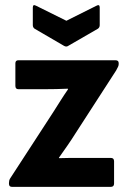

<svg xmlns="http://www.w3.org/2000/svg" viewBox="-20 -729 499 749"><path d="M27 0Q15 0 15 -12V-15Q15 -25 19 -32L188 -292Q202 -314 216.5 -337Q231 -360 245 -380V-383Q222 -382 199 -381.5Q176 -381 153 -381H52Q40 -381 40 -394V-482Q40 -494 52 -494H430Q443 -494 443 -483V-479Q443 -474 440.5 -468.5Q438 -463 433 -454L274 -208Q259 -184 243 -161Q227 -138 210 -114V-112Q237 -113 257.5 -113Q278 -113 303 -113H412Q425 -113 425 -100V-13Q425 0 412 0ZM230 -550 115 -617Q108 -622 108 -631V-700Q108 -707 111.5 -708.5Q115 -710 122 -706L239 -648L355 -706Q369 -714 369 -700V-631Q369 -622 362 -617L246 -550Q239 -545 230 -550Z"/></svg>

Font: Sofia Sans Semi Condensed ExtraBold
Style: Regular
Weight: 800
Designer: Botio Nikoltchev, Ani Petrova
Foundry: lettersoup
Version: Version 4.100